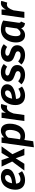

<svg xmlns="http://www.w3.org/2000/svg" viewBox="1806 -2392 807 4459"><g transform="rotate(-90 2209.5 -162.5)"><path d="M516.1 -402.8Q516.1 -371.6 505.9 -345.2Q495.6 -318.8 478.3 -299.3Q460.9 -279.8 435.1 -263.7Q409.2 -247.6 380.6 -236.6Q352.1 -225.6 316.4 -216.8Q280.8 -208 247.3 -202.9Q213.9 -197.8 174.8 -193.8Q180.2 -90.8 273.9 -90.8Q338.4 -90.8 411.1 -140.1L462.9 -54.2Q365.7 16.1 256.8 16.1Q147.5 16.1 90.3 -43.5Q33.2 -103 33.2 -206.1Q33.2 -252 42.5 -297.4Q51.8 -342.8 74.2 -388.2Q96.7 -433.6 129.4 -468.3Q162.1 -502.9 213.4 -524.4Q264.6 -545.9 327.1 -545.9Q417 -545.9 466.6 -505.1Q516.1 -464.4 516.1 -402.8ZM182.1 -284.2Q374 -299.8 374 -397Q374 -417.5 360.4 -432.9Q346.7 -448.2 316.9 -448.2Q287.1 -448.2 263.2 -434.3Q239.3 -420.4 223.4 -396Q207.5 -371.6 197.8 -344Q188 -316.4 182.1 -284.2Z M1040 -529.8 857.9 -277.8 988.8 0H835.9L763.2 -201.2L634.8 0H478L688 -283.2L569.8 -529.8H723.1L780.8 -353L885.7 -529.8Z M1018.6 221.2 1123.5 -529.8H1246.6V-470.2Q1318.4 -545.9 1403.3 -545.9Q1481.9 -545.9 1524.2 -491.9Q1566.4 -438 1566.4 -338.9Q1566.4 -305.2 1562 -271.2Q1557.6 -237.3 1547.4 -202.1Q1537.1 -167 1522 -135.5Q1506.8 -104 1484.1 -75.9Q1461.4 -47.9 1433.3 -27.6Q1405.3 -7.3 1367.2 4.4Q1329.1 16.1 1285.6 16.1Q1234.4 16.1 1188.5 0L1158.7 205.1ZM1277.3 -89.8Q1314.9 -89.8 1344.2 -113.5Q1373.5 -137.2 1389.9 -175.3Q1406.2 -213.4 1414.3 -255.1Q1422.4 -296.9 1422.4 -338.9Q1422.4 -439.9 1352.5 -439.9Q1296.9 -439.9 1242.7 -376L1204.6 -103Q1240.2 -89.8 1277.3 -89.8Z M1971.2 -544.9Q1998 -544.9 2023.9 -537.1L1984.4 -398.9Q1961.9 -405.8 1939.9 -405.8Q1893.1 -405.8 1861.3 -366.5Q1829.6 -327.1 1804.2 -252.9L1768.1 0H1627.9L1702.1 -529.8H1824.2L1821.3 -429.2Q1848.6 -485.8 1887.7 -515.4Q1926.8 -544.9 1971.2 -544.9Z M2481.9 -402.8Q2481.9 -371.6 2471.7 -345.2Q2461.4 -318.8 2444.1 -299.3Q2426.8 -279.8 2400.9 -263.7Q2375 -247.6 2346.4 -236.6Q2317.9 -225.6 2282.2 -216.8Q2246.6 -208 2213.1 -202.9Q2179.7 -197.8 2140.6 -193.8Q2146 -90.8 2239.7 -90.8Q2304.2 -90.8 2377 -140.1L2428.7 -54.2Q2331.5 16.1 2222.7 16.1Q2113.3 16.1 2056.2 -43.5Q1999 -103 1999 -206.1Q1999 -252 2008.3 -297.4Q2017.6 -342.8 2040 -388.2Q2062.5 -433.6 2095.2 -468.3Q2127.9 -502.9 2179.2 -524.4Q2230.5 -545.9 2293 -545.9Q2382.8 -545.9 2432.4 -505.1Q2481.9 -464.4 2481.9 -402.8ZM2147.9 -284.2Q2339.8 -299.8 2339.8 -397Q2339.8 -417.5 2326.2 -432.9Q2312.5 -448.2 2282.7 -448.2Q2252.9 -448.2 2229 -434.3Q2205.1 -420.4 2189.2 -396Q2173.3 -371.6 2163.6 -344Q2153.8 -316.4 2147.9 -284.2Z M2763.7 -545.9Q2874.5 -545.9 2952.6 -479L2889.6 -399.9Q2831.1 -442.9 2763.7 -442.9Q2726.1 -442.9 2705.3 -429.4Q2684.6 -416 2684.6 -393.1Q2684.6 -371.1 2705.1 -358.4Q2725.6 -345.7 2787.6 -325.2Q2858.4 -302.7 2893.6 -264.6Q2928.7 -226.6 2928.7 -165Q2928.7 -85 2867.2 -34.4Q2805.7 16.1 2695.8 16.1Q2628.4 16.1 2572.3 -7.3Q2516.1 -30.8 2480.5 -68.8L2552.7 -144Q2617.2 -87.9 2697.8 -87.9Q2742.2 -87.9 2764.9 -106Q2787.6 -124 2787.6 -148.9Q2787.6 -177.2 2767.3 -191.9Q2747.1 -206.5 2681.6 -228Q2609.9 -251.5 2577.1 -287.1Q2544.4 -322.8 2544.4 -379.9Q2544.4 -412.6 2558.6 -442.1Q2572.8 -471.7 2599.4 -495.1Q2626 -518.6 2668.5 -532.2Q2710.9 -545.9 2763.7 -545.9Z M3223.6 -545.9Q3334.5 -545.9 3412.6 -479L3349.6 -399.9Q3291 -442.9 3223.6 -442.9Q3186 -442.9 3165.3 -429.4Q3144.5 -416 3144.5 -393.1Q3144.5 -371.1 3165 -358.4Q3185.5 -345.7 3247.6 -325.2Q3318.4 -302.7 3353.5 -264.6Q3388.7 -226.6 3388.7 -165Q3388.7 -85 3327.1 -34.4Q3265.6 16.1 3155.8 16.1Q3088.4 16.1 3032.2 -7.3Q2976.1 -30.8 2940.4 -68.8L3012.7 -144Q3077.1 -87.9 3157.7 -87.9Q3202.1 -87.9 3224.9 -106Q3247.6 -124 3247.6 -148.9Q3247.6 -177.2 3227.3 -191.9Q3207 -206.5 3141.6 -228Q3069.8 -251.5 3037.1 -287.1Q3004.4 -322.8 3004.4 -379.9Q3004.4 -412.6 3018.6 -442.1Q3032.7 -471.7 3059.3 -495.1Q3085.9 -518.6 3128.4 -532.2Q3170.9 -545.9 3223.6 -545.9Z M3753.4 -545.9Q3864.7 -545.9 3962.4 -493.2L3912.6 -145Q3908.7 -115.7 3913.6 -101.8Q3918.5 -87.9 3939.5 -79.1L3899.4 14.2Q3801.3 4.4 3783.2 -74.2Q3718.8 16.1 3625.5 16.1Q3543.5 16.1 3498.3 -40.3Q3453.1 -96.7 3453.1 -192.9Q3453.1 -240.2 3462.9 -287.6Q3472.7 -335 3495.6 -382.1Q3518.6 -429.2 3552.2 -465.1Q3585.9 -501 3637.9 -523.4Q3689.9 -545.9 3753.4 -545.9ZM3750.5 -442.9Q3710.9 -442.9 3680.4 -419.2Q3649.9 -395.5 3632.8 -357.4Q3615.7 -319.3 3607.4 -277.3Q3599.1 -235.4 3599.1 -192.9Q3599.1 -89.8 3667.5 -89.8Q3697.8 -89.8 3724.1 -110.1Q3750.5 -130.4 3777.3 -168.9L3815.4 -431.2Q3786.1 -442.9 3750.5 -442.9Z M4366.2 -544.9Q4393.1 -544.9 4418.9 -537.1L4379.4 -398.9Q4356.9 -405.8 4335 -405.8Q4288.1 -405.8 4256.3 -366.5Q4224.6 -327.1 4199.2 -252.9L4163.1 0H4022.9L4097.2 -529.8H4219.2L4216.3 -429.2Q4243.7 -485.8 4282.7 -515.4Q4321.8 -544.9 4366.2 -544.9Z"/></g></svg>

Font: FiraGO SemiBold
Style: Italic
Weight: 600
Italic angle: -8°
Designer: bBox Type GmbH
Foundry: bBox Type GmbH
Version: Version 1.001;PS 001.001;hotconv 1.0.88;makeotf.lib2.5.64775